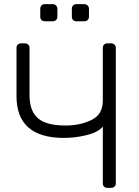

<svg xmlns="http://www.w3.org/2000/svg" viewBox="-20 -910 675 930"><path d="M500 0Q490 0 484 -6Q478 -12 478 -22V-297Q457 -270 401.5 -256Q346 -242 290 -242Q60 -242 60 -444V-678Q60 -688 66 -694Q72 -700 82 -700H100Q110 -700 116.5 -694Q123 -688 123 -678V-449Q123 -373 163.5 -337.5Q204 -302 298 -302Q367 -302 422.5 -328.5Q478 -355 478 -422V-678Q478 -688 484 -694Q490 -700 500 -700H518Q528 -700 534.5 -694Q541 -688 541 -678V-22Q541 -12 534.5 -6Q528 0 518 0ZM197 -807Q187 -807 181 -813Q175 -819 175 -829V-867Q175 -877 181 -883.5Q187 -890 197 -890H235Q245 -890 251.5 -883.5Q258 -877 258 -867V-829Q258 -819 251.5 -813Q245 -807 235 -807ZM350 -807Q340 -807 334 -813Q328 -819 328 -829V-867Q328 -877 334 -883.5Q340 -890 350 -890H388Q398 -890 404.5 -883.5Q411 -877 411 -867V-829Q411 -819 404.5 -813Q398 -807 388 -807Z"/></svg>

Font: Rubik AZ
Style: Regular
Weight: 300
Designer: Hubert and Fischer
Foundry: Hubert & Fischer
Version: Version 2.000